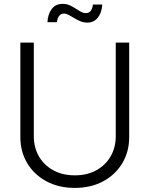

<svg xmlns="http://www.w3.org/2000/svg" viewBox="-20 -944 760 976"><path d="M360.4 11.2Q278.3 11.2 215.8 -22.5Q153.3 -56.2 118.4 -114.5Q83.5 -172.9 83.5 -247.1V-727.5H151.9V-252Q151.9 -194.3 177.7 -149.4Q203.6 -104.5 250.5 -78.6Q297.4 -52.7 360.4 -52.7Q423.3 -52.7 470 -78.6Q516.6 -104.5 542.5 -149.4Q568.4 -194.3 568.4 -252V-727.5H636.7V-247.1Q636.7 -172.9 601.8 -114.5Q566.9 -56.2 504.6 -22.5Q442.4 11.2 360.4 11.2ZM424.3 -829.1Q405.3 -829.1 388.7 -835.9Q372.1 -842.8 357.7 -851.8Q343.3 -860.8 330.1 -867.9Q316.9 -875 305.2 -875Q289.1 -875 280 -862.1Q271 -849.1 269.5 -831.1H221.2Q223.1 -871.6 242.7 -897.9Q262.2 -924.3 298.3 -924.3Q318.8 -924.3 334.7 -917Q350.6 -909.7 364.3 -900.6Q377.9 -891.6 390.6 -884.5Q403.3 -877.4 416.5 -877.4Q431.6 -877.4 440.4 -887.7Q449.2 -897.9 452.6 -920.9H500Q497.1 -878.9 477.1 -854Q457 -829.1 424.3 -829.1Z"/></svg>

Font: Inter 20pt Light
Style: Regular
Weight: 300
Version: Version 4.001;git-66647c0bb